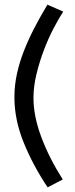

<svg xmlns="http://www.w3.org/2000/svg" viewBox="-20 -764 323 826"><path d="M42 -346Q42 -397 53 -447Q64 -497 83.5 -546.5Q103 -596 128.5 -645Q154 -694 184 -744L252 -714Q233 -685 210.5 -642Q188 -599 169 -549Q150 -499 137 -445.5Q124 -392 124 -343Q124 -264 158 -173.5Q192 -83 250 8L185 42Q122 -52 82 -150.5Q42 -249 42 -346Z"/></svg>

Font: Raleway Medium Alt1
Style: Regular
Weight: 500
Designer: Matt McInerney, Pablo Impallari, Rodrigo Fuenzalida
Foundry: Matt McInerney, Pablo Impallari, Rodrigo Fuenzalida
Version: Version 3.000g; ttfautohint (v1.5) -l 8 -r 28 -G 28 -x 14 -D